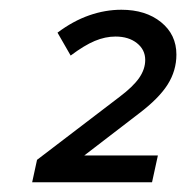

<svg xmlns="http://www.w3.org/2000/svg" viewBox="-20 -724 382 394"><path d="M46 -350 56 -396 225 -525Q253 -546 265.5 -564Q278 -582 278 -601Q278 -622 261 -635.5Q244 -649 217 -649Q196 -649 174.5 -640Q153 -631 125 -610L98 -657Q130 -681 163 -692.5Q196 -704 229 -704Q279 -704 310.5 -678.5Q342 -653 342 -612Q342 -579 324 -550.5Q306 -522 265 -491L153 -405H304L292 -350Z"/></svg>

Font: Red Hat Display SemiBold
Style: Italic
Weight: 600
Italic angle: -12°
Designer: Pentagram, MCKL
Foundry: Pentagram, MCKL
Version: Version 1.023